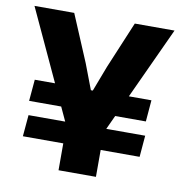

<svg xmlns="http://www.w3.org/2000/svg" viewBox="-74 -708 736 778"><g transform="rotate(10 294.0 -319.5)"><path d="M327.5 -256.2 350.9 -344.5H539L531.6 -256.2ZM59 -198.8H539L531.6 -110.6H51.3ZM235.1 -344.5 259.4 -256.2H51.3L59 -344.5ZM224.5 -167.2 5.9 -639H169.4L250.5 -446.6L290.3 -342.1H298.2L338 -446.6L418.6 -639H582.1L364.3 -167.2ZM217.5 0V-307.6H371.4V0Z"/></g></svg>

Font: Anek Odia Medium
Style: Regular
Weight: 500
Designer: Yesha Goshar & Mahesh Sahu (Odia), Yesha Goshar (Latin)
Foundry: Ek Type
Version: Version 1.003